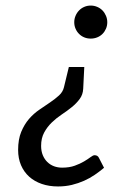

<svg xmlns="http://www.w3.org/2000/svg" viewBox="-20 -505 503 693"><path d="M355.5 100.6Q339.8 113.8 322 126Q304.2 138.2 283.4 147.5Q262.7 156.7 239.3 162.4Q215.8 168 189.5 168Q157.2 168 130.9 158.9Q104.5 149.9 85.4 132.8Q66.4 115.7 55.9 91.3Q45.4 66.9 45.4 36.1Q45.4 -2 56.6 -29.1Q67.9 -56.2 84.7 -75.7Q101.6 -95.2 122.1 -109.1Q142.6 -123 160.9 -135.5Q179.2 -147.9 193.1 -160.6Q207 -173.3 210.9 -190.4L228.5 -263.2H284.2L280.3 -184.6Q279.3 -163.6 267.6 -147.7Q255.9 -131.8 239 -118.2Q222.2 -104.5 202.6 -91.6Q183.1 -78.6 166.7 -62.7Q150.4 -46.9 139.4 -26.6Q128.4 -6.3 128.4 21.5Q128.4 40.5 134.5 55.2Q140.6 69.8 150.9 79.8Q161.1 89.8 174.8 95Q188.5 100.1 204.1 100.1Q230.5 100.1 250 93Q269.5 85.9 283.4 77.6Q297.4 69.3 306.6 62.3Q315.9 55.2 321.3 55.2Q333 55.2 337.4 65.4ZM248 -424.8Q248 -437 252.7 -448Q257.3 -459 265.4 -467.3Q273.4 -475.6 284.2 -480.2Q294.9 -484.9 307.6 -484.9Q319.8 -484.9 330.8 -480.2Q341.8 -475.6 349.9 -467.3Q357.9 -459 362.5 -448Q367.2 -437 367.2 -424.8Q367.2 -412.1 362.5 -401.4Q357.9 -390.6 349.9 -382.6Q341.8 -374.5 330.8 -370.1Q319.8 -365.7 307.6 -365.7Q294.9 -365.7 284.2 -370.1Q273.4 -374.5 265.4 -382.6Q257.3 -390.6 252.7 -401.4Q248 -412.1 248 -424.8Z"/></svg>

Font: Carlito
Style: Italic
Weight: 400
Italic angle: -7°
Designer: Lukasz Dziedzic
Foundry: tyPoland Lukasz Dziedzic
Version: Version 1.104